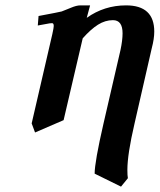

<svg xmlns="http://www.w3.org/2000/svg" viewBox="-20 -465 601 722"><path d="M318.8 -444.8 306.2 -397.9Q372.1 -444.8 454.1 -444.8Q560.1 -444.8 560.1 -346.2Q560.1 -319.3 550.8 -284.2L485.8 0Q459 114.7 459 173.8Q459 195.8 460.9 205.1L435.1 236.8L335.9 188Q335.9 144.5 369.1 0L433.1 -276.9Q440.9 -313.5 440.9 -339.8Q440.9 -389.2 404.8 -389.2Q375.5 -389.2 348.4 -372.1Q321.3 -355 291 -320.8L219.2 -13.2L111.8 33.2L99.1 -1L176.8 -336.9Q182.1 -360.8 182.1 -367.2Q182.1 -377.9 175.8 -377.9Q171.4 -377.9 166.5 -377.2Q161.6 -376.5 148.9 -374Q136.2 -371.6 122.1 -369.1L125 -404.8Q200.2 -418.9 211.9 -421.9Q218.3 -424.3 230.7 -429.4Q243.2 -434.6 247.1 -436Q268.1 -444.8 282.2 -444.8Z"/></svg>

Font: Linux Libertine
Style: Bold Italic
Weight: 700
Italic angle: -11.5°
Designer: Philipp H. Poll
Foundry: Philipp H. Poll
Version: Version 4.0.5